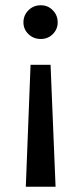

<svg xmlns="http://www.w3.org/2000/svg" viewBox="-20 -555 308 729"><path d="M135 -535Q162 -535 180.5 -516Q199 -497 199 -470Q199 -444 180.5 -425.5Q162 -407 135 -407Q107 -407 88 -425.5Q69 -444 69 -470Q69 -497 88 -516Q107 -535 135 -535ZM96 -309H172L191 154H78Z"/></svg>

Font: false
Style: Regular
Weight: 500
Designer: Julieta Ulanovsky
Foundry: Julieta Ulanovsky
Version: Version 7.222;hotconv 1.0.109;makeotfexe 2.5.65596